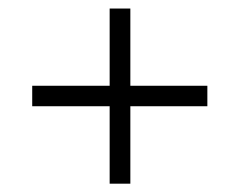

<svg xmlns="http://www.w3.org/2000/svg" viewBox="-20 -557 580 450"><path d="M285.5 -308V-126.5H237V-308H55.5V-356H237V-537H285.5V-356H466V-308Z"/></svg>

Font: League Spartan Light
Style: Regular
Weight: 277
Foundry: The League of Moveable Type
Version: Version 2.002